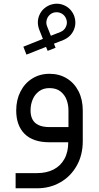

<svg xmlns="http://www.w3.org/2000/svg" viewBox="-20 -758 528 1023"><path d="M243.7 -80.9Q208.4 -80.9 186 -91.4Q163.5 -101.8 153.2 -121.5Q142.8 -141.1 142.8 -169.4Q142.8 -201.1 154.1 -228Q165.4 -254.8 187.9 -271.7Q210.5 -288.6 243.7 -288.6Q280.1 -288.6 302.6 -270.6Q325.2 -252.6 335 -225.7Q344.8 -198.9 344.8 -169.4V-80.9ZM421 -169.4Q421 -227.2 398.6 -271.5Q376.2 -315.7 336 -340.2Q295.9 -364.8 243.7 -364.8Q192.6 -364.8 152.2 -339.8Q111.8 -314.8 89.1 -270.2Q66.4 -225.7 66.4 -169.4Q66.4 -89.6 111 -44.8Q155.6 0 243.7 0H343.6Q343.6 52.4 323 89.3Q302.4 126.3 265.1 145.3Q227.7 164.3 178.3 164.3H63.2V245.2H178.3Q245.3 245.2 300.7 213.9Q356.1 182.6 388.5 125.5Q421 68.5 421 -6ZM225.3 -508.2 233.9 -487 276.1 -503.5 267.5 -525.2 318.2 -545Q357.6 -562.1 373.3 -598.6Q389.1 -635 374.4 -675.4Q357.8 -714.3 321.3 -730.1Q284.9 -745.8 245 -731Q205.7 -714.2 189.9 -677.7Q174.1 -641.3 188.7 -601.1L208.5 -550.7L104.4 -509.2L120.9 -467ZM332.4 -658.1Q340.9 -637.4 331.8 -616.6Q322.8 -595.7 301.6 -587.5L251 -567.4L230.7 -618.3Q224.1 -634.8 228.9 -652.4Q233.7 -669.9 247.8 -681.3Q261.8 -692.8 281.3 -692.8Q298.3 -692.8 312.3 -683.5Q326.3 -674.1 332.4 -658.1Z"/></svg>

Font: Arad-VF Thin Dots1
Style: Regular
Weight: 100
Designer: Mohammad Darvishi
Version: Version 1.000;August 30, 2024;FontCreator 15.0.0.2992 64-bit